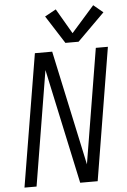

<svg xmlns="http://www.w3.org/2000/svg" viewBox="-63 -1016 702 1061"><g transform="rotate(-5 288.0 -485.5)"><path d="M29 0H96L201 -637L338 0H435L556 -735H489L384 -98L247 -735H151ZM324 -777H397L548 -927L495 -971L368 -827L287 -966L225 -932Z"/></g></svg>

Font: Iosevka Sparkle Light
Style: Italic
Weight: 300
Italic angle: -9°
Designer: Belleve Invis
Foundry: Belleve Invis
Version: Version 4.5.0; ttfautohint (v1.8.3)